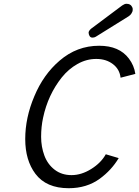

<svg xmlns="http://www.w3.org/2000/svg" viewBox="-20 -969 727 1003"><path d="M600.1 -143.1Q562.5 -80.1 501 -35.2Q433.1 14.2 338.9 14.2Q221.7 14.2 165 -61Q111.8 -131.8 111.8 -242.7Q111.8 -354 159.2 -465.8Q206.5 -579.6 291.5 -652.3Q381.8 -730 498 -730Q603 -730 653.3 -663.1Q680.7 -627 687 -583L609.9 -563Q605 -607.4 569.6 -634.3Q534.2 -661.1 483.4 -661.1H482.4Q431.6 -661.1 384.8 -634.8Q337.9 -608.4 302.7 -564.5Q230.5 -473.6 205.1 -354Q194.8 -306.6 194.8 -254.4Q194.8 -202.1 211.9 -156.2Q229 -110.4 265.6 -82.3Q302.2 -54.2 353.8 -54.2Q405.3 -54.2 456.5 -86.2Q507.8 -118.2 532.7 -163.1ZM480 -776.9Q473.1 -772.5 462.9 -772.5Q452.6 -772.5 447.8 -781.2Q442.9 -790 442.9 -798.6Q442.9 -807.1 455.1 -818.4L618.2 -940.4Q630.9 -949.2 640.1 -949.2Q661.6 -949.2 668.9 -934.6Q673.3 -927.7 673.3 -922.4Q673.3 -917 672.9 -913.8Q672.4 -910.6 671.9 -909.2Q670.4 -906.2 667 -899.2Q663.6 -892.1 651.9 -883.8Z"/></svg>

Font: Tuffy
Style: Italic
Weight: 400
Italic angle: -12°
Designer: Thatcher Ulrich, Karoly Barta and Michael Everson
Version: Version 001.271